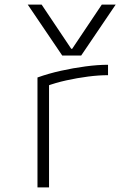

<svg xmlns="http://www.w3.org/2000/svg" viewBox="-20 -810 540 830"><path d="M100 -790H160L288 -599H292L420 -790H480L331 -570H249ZM142 -475Q189 -492 243 -504Q297 -516 350 -523Q403 -530 447 -530V-485Q407 -485 360.5 -479Q314 -473 266.5 -462.5Q219 -452 179 -437L192 -462V0H142Z"/></svg>

Font: M PLUS Code Latin Light
Style: Regular
Weight: 300
Designer: Coji Morishita
Foundry: UNDERFOREST DESIGN
Version: Version 1.002; ttfautohint (v1.8.3)